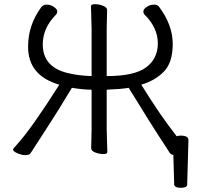

<svg xmlns="http://www.w3.org/2000/svg" viewBox="-20 -725 953 916"><path d="M823 -75Q832 -78 842 -78Q879 -78 879 -57V-56L873 155Q873 171 843 171Q813 171 811 155L807 14Q795 12 790 5Q780 -12 744.5 -65.5Q709 -119 594 -306Q560 -300 489 -297V-106L492 0Q492 10 473 10Q454 10 434.5 2.5Q415 -5 415 -18L417 -107V-297Q379 -297 323 -306Q256 -194 197 -104Q138 -14 131 -2Q124 10 117.5 12.5Q111 15 97.5 15Q84 15 63 6Q42 -3 42 -12Q42 -15 64 -39Q131 -113 263 -321Q114 -364 114 -502Q114 -606 177 -691Q186 -703 203.5 -703Q221 -703 237 -692Q253 -681 253 -671Q253 -661 247 -655Q184 -592 184 -513Q184 -408 297 -378Q350 -364 417 -362V-589L414 -695Q414 -705 433 -705Q452 -705 471.5 -697.5Q491 -690 491 -677L489 -588V-362Q621 -362 677 -403.5Q733 -445 733 -518.5Q733 -592 670 -655Q664 -661 664 -671Q664 -681 680 -692Q696 -703 714.5 -703Q733 -703 740 -691Q804 -605 804 -515.5Q804 -426 761.5 -383Q719 -340 654 -321Q744 -175 823 -75Z"/></svg>

Font: ToneOZ-Pinyin-WenKai-Regular
Style: Regular
Weight: 400
Designer: Fontworks Inc.
Foundry: ToneOZ
Version: Version 0.240331